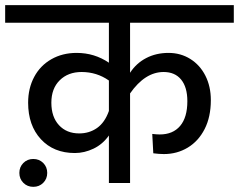

<svg xmlns="http://www.w3.org/2000/svg" viewBox="-40 -709 926 744"><path d="M464 -427Q488 -464 526.5 -484Q565 -504 613 -504Q660 -504 697.5 -480.5Q735 -457 756 -415.5Q777 -374 777 -321Q777 -256 753 -209Q729 -162 687.5 -137Q646 -112 595 -112Q577 -112 554 -115L550 -190Q568 -188 579 -188Q630 -188 658 -221Q686 -254 686 -317Q686 -371 662 -400.5Q638 -430 594 -430Q522 -430 464 -347V0H382V-184Q358 -150 322.5 -133Q287 -116 250 -116Q168 -116 118.5 -169.5Q69 -223 69 -311Q69 -367 92.5 -411Q116 -455 159 -479.5Q202 -504 257 -504Q326 -504 382 -466V-621H-20V-689H866V-621H464ZM382 -279V-397Q335 -430 276 -430Q224 -430 191.5 -398Q159 -366 159 -311Q159 -256 188.5 -224Q218 -192 267 -192Q306 -192 336 -213Q366 -234 382 -279ZM35 -39Q35 -62 50.5 -77.5Q66 -93 89 -93Q112 -93 127.5 -77.5Q143 -62 143 -39Q143 -16 127.5 -0.5Q112 15 89 15Q66 15 50.5 -0.5Q35 -16 35 -39Z"/></svg>

Font: FiraGO
Style: Regular
Weight: 400
Designer: bBox Type
Foundry: bBox Type GmbH
Version: Version 1.001;April 20, 2020;FontCreator 12.0.0.2555 64-bit